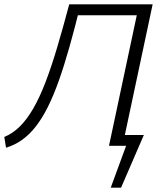

<svg xmlns="http://www.w3.org/2000/svg" viewBox="-21 -678 769 893"><path d="M536 0V-50H648L622 0ZM494 195 584 -50H648L542 195ZM7 9 -1 -41Q38 -57 71 -89.5Q104 -122 133.5 -173Q163 -224 190 -294Q217 -364 244 -454.5Q271 -545 301 -658H354Q327 -548 302 -459.5Q277 -371 252 -301Q227 -231 200.5 -178.5Q174 -126 144.5 -88.5Q115 -51 81 -27Q47 -3 7 9ZM486 0 626 -658H689L549 0ZM317 -607 327 -658H658L648 -607Z"/></svg>

Font: Ysabeau Infant Light
Style: Italic
Weight: 300
Italic angle: -12°
Designer: Christian Thalmann (Catharsis Fonts)
Version: Version 2.001;gftools[0.9.30]; featfreeze: ss01,ss02,lnum